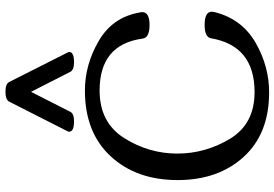

<svg xmlns="http://www.w3.org/2000/svg" viewBox="-174 -836 1022 715"><g transform="rotate(-90 337.5 -479.0)"><path d="M501 -732.9Q501 -714.8 462.4 -714.8Q434.1 -714.8 426.8 -729L352.5 -875L278.3 -729Q271.5 -714.8 243.2 -714.8Q204.1 -714.8 204.1 -732.9Q204.1 -736.3 205.1 -737.8L315.9 -956.1Q323.2 -970.2 352.5 -970.2Q382.3 -970.2 389.2 -956.1L499.5 -737.8Q501 -734.9 501 -732.9ZM650.9 -201.7Q650.9 -197.3 647.9 -185.5Q621.1 -87.4 533.9 -37.8Q446.8 11.7 350.6 11.7Q196.3 11.7 110.1 -83.3Q23.9 -178.2 23.9 -329.1Q23.9 -482.4 112.5 -578.4Q201.2 -674.3 357.4 -674.3Q453.1 -674.3 541.3 -623.3Q629.4 -572.3 647.5 -473.1Q649.4 -465.3 649.4 -460.9Q649.4 -433.6 601.6 -433.6Q554.2 -433.6 550.8 -459Q529.3 -619.6 357.4 -619.6Q238.3 -619.6 180.4 -528.1Q122.6 -436.5 122.6 -330.1Q122.6 -225.6 177.7 -134Q232.9 -42.5 351.6 -42.5Q523.9 -42.5 551.8 -204.1Q555.7 -228.5 601.6 -228.5Q650.9 -228.5 650.9 -201.7Z"/></g></svg>

Font: Gayathri
Style: Bold
Weight: 700
Designer: Binoy Dominic <binoy.domenic@gmail.com>
Foundry: SMC
Version: Version 1.000